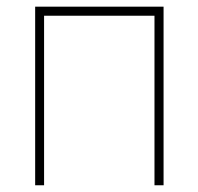

<svg xmlns="http://www.w3.org/2000/svg" viewBox="-20 -548 587 568"><path d="M463.9 -528.3C463.9 -528.3 84 -528.3 84 -528.3C84 -528.3 84 0 84 0C84 0 110.4 0 110.4 0C110.4 0 110.4 -501.5 110.4 -501.5C110.4 -501.5 437 -501.5 437 -501.5C437 -501.5 437 0 437 0C437 0 463.9 0 463.9 0C463.9 0 463.9 -528.3 463.9 -528.3Z"/></svg>

Font: WOX
Style: Regular
Weight: 500
Designer: Google
Foundry: ""
Version: ""